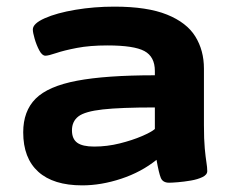

<svg xmlns="http://www.w3.org/2000/svg" viewBox="-20 -551 705 579"><path d="M228 8Q141 8 95.5 -33Q50 -74 50 -152Q50 -216 87.5 -253.5Q125 -291 212 -307.5Q299 -324 447 -324V-337Q447 -380 415.5 -397Q384 -414 304 -414Q251 -414 212 -406.5Q173 -399 149.5 -391Q126 -383 117 -383Q107 -383 98.5 -399Q90 -415 84.5 -434Q79 -453 79 -462Q79 -480 115 -496Q151 -512 207.5 -521.5Q264 -531 325 -531Q424 -531 483.5 -507Q543 -483 569 -441Q595 -399 595 -344V-174Q595 -130 597.5 -103.5Q600 -77 602.5 -61.5Q605 -46 605 -35Q605 -24 590.5 -17Q576 -10 555.5 -6.5Q535 -3 516.5 -1.5Q498 0 490 0Q471 0 465 -14.5Q459 -29 452 -69Q406 -32 345.5 -12Q285 8 228 8ZM264 -109Q303 -109 341 -118.5Q379 -128 408 -140.5Q437 -153 447 -162V-227Q344 -227 290 -221Q236 -215 216.5 -200Q197 -185 197 -158Q197 -132 213 -120.5Q229 -109 264 -109Z"/></svg>

Font: Asap Expanded
Style: Bold
Weight: 700
Width: 7
Designer: Pablo Cosgaya
Foundry: Omnibus-Type
Version: Version 3.001; ttfautohint (v1.8.4.7-5d5b)